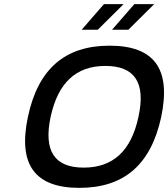

<svg xmlns="http://www.w3.org/2000/svg" viewBox="-20 -900 814 929"><path d="M364 9C149 9 66 -103 115 -334C164 -567 295 -679 510 -679C726 -679 809 -567 760 -334C710 -103 580 9 364 9ZM225 -335C190 -170 243 -89 385 -89C527 -89 615 -170 650 -335C686 -500 632 -581 490 -581C348 -581 261 -500 225 -335ZM375 -756H453L578 -880H483ZM522 -756H601L726 -880H630Z"/></svg>

Font: LT Wave Text Medium Italic
Style: Regular
Weight: 500
Designer: Daniel Lyons
Version: Version 2.5 (Glyphs App)